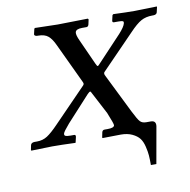

<svg xmlns="http://www.w3.org/2000/svg" viewBox="-68 -498 685 692"><g transform="rotate(-10 275.0 -151.5)"><path d="M341.8 1Q341.8 1 275.4 2L273.9 0L277.8 -19Q279.8 -26.9 287.6 -26.9H298.8Q321.8 -26.9 323.7 -36.1Q324.7 -41 307.1 -84L265.1 -164.1Q262.7 -170.9 259.3 -170.9Q257.3 -170.9 249.5 -163.1L165 -70.8Q142.6 -44.9 141.1 -38.1Q139.6 -31.7 144.5 -29.3Q149.4 -26.9 162.6 -26.9H175.8Q182.6 -26.9 181.2 -19L176.8 0L175.8 2Q124 0 90.8 0L14.6 2L13.2 0L16.6 -17.1Q18.6 -26.9 31.7 -26.9H40.5Q61.5 -26.9 78.1 -37.6Q94.7 -48.3 119.6 -74.2L237.8 -195.8Q241.2 -198.7 241.7 -202.1Q242.2 -204.6 240.2 -209L171.4 -355Q160.2 -379.9 147.2 -390.9Q134.3 -401.9 110.4 -401.9H107.4Q102.5 -401.9 99.4 -404.1Q96.2 -406.2 96.7 -409.2L101.1 -428.2L103.5 -431.2L187 -429.2L297.4 -431.2L299.8 -428.2L295.9 -410.2Q293.9 -402.3 287.6 -401.9H271.5Q248.5 -401.9 246.1 -390.1Q244.1 -380.9 254.9 -357.9L296.4 -266.1Q300.3 -257.3 302.7 -256.8Q305.7 -256.8 312.5 -265.1L398.9 -356.9Q419.4 -379.4 422.4 -392.1Q423.8 -398.4 420.2 -400.1Q416.5 -401.9 403.3 -401.9H388.2Q381.3 -401.9 382.8 -409.2L387.2 -428.2L390.6 -431.2Q438.5 -429.2 468.3 -429.2L549.8 -431.2L550.3 -429.2L545.9 -410.2Q543.9 -402.3 532.2 -401.9H528.3Q504.4 -401.9 487.1 -392.3Q469.7 -382.8 443.4 -355L324.7 -232.9Q322.3 -231 321.3 -228Q320.8 -226.6 321.8 -221.2L394.5 -74.2Q410.2 -42.5 418 -34.7Q425.8 -26.9 439.9 -26.9H456.5Q476.1 -26.9 473.6 -6.8L449.7 127.9H429.7Q429.7 106.4 428.7 92.8Q427.7 79.1 423.1 59.8Q418.5 40.5 409.7 29.1Q400.9 17.6 383.5 9.3Q366.2 1 341.8 1Z"/></g></svg>

Font: Linux Biolinum O
Style: Italic
Weight: 400
Italic angle: -12°
Designer: Philipp H. Poll
Foundry: Philipp H. Poll
Version: Version 1.1.3